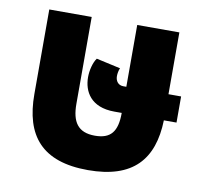

<svg xmlns="http://www.w3.org/2000/svg" viewBox="-65 -588 727 673"><g transform="rotate(10 299.0 -251.5)"><path d="M289 14C449 14 517 -64 521 -204H566V-297H521V-517H371V-297H360C342 -297 332 -311 332 -328C332 -337 334 -349 338 -357L252 -376C240 -360 233 -331 233 -307C233 -257 260 -204 345 -204H371C371 -137 348 -109 292 -109C231 -109 209 -144 209 -208V-517H58V-216C58 -68 125 14 289 14Z"/></g></svg>

Font: Noto Sans Thai UI Cond ExtBd
Style: Regular
Weight: 800
Width: 3
Designer: Monotype Design Team
Foundry: Monotype Imaging Inc.
Version: Version 2.000